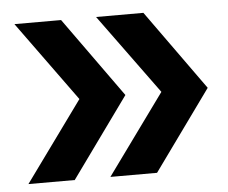

<svg xmlns="http://www.w3.org/2000/svg" viewBox="-41 -567 683 574"><g transform="rotate(-5 300.0 -280.0)"><path d="M408 -40H268L442 -280L267 -520H409L581 -280ZM161 -40H22L196 -280L22 -520H162L334 -280Z"/></g></svg>

Font: Maple Mono
Style: Bold Italic
Weight: 700
Italic angle: -10°
Monospace: yes
Designer: subframe7536
Version: Version 7.000